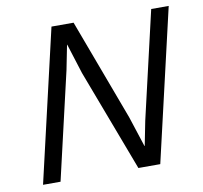

<svg xmlns="http://www.w3.org/2000/svg" viewBox="-75 -741 869 821"><g transform="rotate(-10 359.5 -330.0)"><path d="M47 0 200 -660H296L460 -220L503 -88H504L525 -194L633 -660H709L556 0H461L294 -442L253 -572H252L231 -466L123 0Z"/></g></svg>

Font: Work Sans
Style: Italic
Weight: 400
Italic angle: -13°
Designer: Wei Huang
Foundry: Wei Huang
Version: Version 2.012